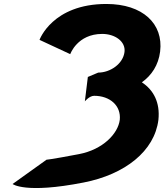

<svg xmlns="http://www.w3.org/2000/svg" viewBox="-20 -860 839 968"><path d="M334.1 -587C334.1 -587 369.6 -689 495.5 -689C559.6 -689 614.2 -651 607.7 -598C600.4 -538 535.7 -494 475.2 -494L422.9 -472L407.8 -349C407.8 -349 430.6 -377 454.8 -377C534.6 -377 591 -327 583.9 -256C575.3 -186 498.5 -105.8 377.9 -82.9C228.4 -54.5 214.7 -54.9 214.7 -54.9L43.4 67.7C43.4 67.7 106.6 118.2 402.3 60C609.8 19.5 759.3 -98 778.7 -256C787.7 -343 754.5 -406 695.2 -445C744.5 -480 778.9 -532 787.3 -600C804.5 -740 700.1 -840 516.4 -840C243.5 -840 179.3 -659 179.3 -659Z"/></svg>

Font: Hussar
Style: BdSuprExtOblOne
Weight: 700
Foundry: Cannot Into Space Fonts
Version: Version 2.00